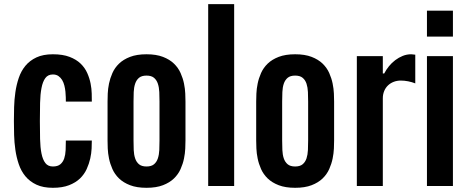

<svg xmlns="http://www.w3.org/2000/svg" viewBox="-20 -895 2262 924"><path d="M234.4 8.8Q187.5 8.8 155.3 -6.3Q123 -21.5 102.3 -46.6Q81.5 -71.8 70.3 -105Q59.1 -138.2 54 -173.8Q48.8 -209.5 47.9 -245.4Q46.9 -281.2 46.9 -312.5Q46.9 -343.8 47.9 -379.6Q48.8 -415.5 54 -451.2Q59.1 -486.8 70.3 -520Q81.5 -553.2 102.3 -578.4Q123 -603.5 155.3 -618.7Q187.5 -633.8 234.4 -633.8Q282.2 -633.8 314.7 -621.3Q347.2 -608.9 367.9 -588.9Q388.7 -568.8 399.9 -543.5Q411.1 -518.1 416 -492.9Q420.9 -467.8 421.4 -444.8Q421.9 -421.9 421.9 -406.2H296.9Q296.9 -414.1 296.6 -426.8Q296.4 -439.5 294.9 -453.9Q293.5 -468.3 289.8 -483.2Q286.1 -498 279.1 -509.8Q272 -521.5 261.2 -529.1Q250.5 -536.6 234.4 -536.6Q210.9 -536.6 198.2 -519.3Q185.5 -502 179.7 -471.4Q173.8 -440.9 172.9 -400.1Q171.9 -359.4 171.9 -312.5Q171.9 -265.6 172.9 -225.6Q173.8 -185.5 179.7 -156.2Q185.5 -127 198.2 -110.4Q210.9 -93.8 234.4 -93.8Q257.8 -93.8 270.5 -104.5Q283.2 -115.2 289.1 -132.8Q294.9 -150.4 295.9 -172.9Q296.9 -195.3 296.9 -218.8H421.9Q421.9 -203.1 420.9 -180.2Q419.9 -157.2 414.3 -132.1Q408.7 -106.9 397.2 -81.5Q385.7 -56.2 365 -36.1Q344.2 -16.1 312.3 -3.7Q280.3 8.8 234.4 8.8Z M497.6 -406.2Q497.6 -421.9 498.5 -444.8Q499.5 -467.8 504.6 -492.9Q509.8 -518.1 521 -543.5Q532.2 -568.8 553 -588.9Q573.7 -608.9 606 -621.3Q638.2 -633.8 685.1 -633.8Q731.9 -633.8 764.2 -621.3Q796.4 -608.9 817.1 -588.9Q837.9 -568.8 849.1 -543.5Q860.4 -518.1 865.5 -492.9Q870.6 -467.8 871.6 -444.8Q872.6 -421.9 872.6 -406.2V-218.8Q872.6 -203.1 871.6 -180.2Q870.6 -157.2 865.5 -132.1Q860.4 -106.9 849.1 -81.5Q837.9 -56.2 817.1 -36.1Q796.4 -16.1 764.2 -3.7Q731.9 8.8 685.1 8.8Q638.2 8.8 606 -3.7Q573.7 -16.1 553 -36.1Q532.2 -56.2 521 -81.5Q509.8 -106.9 504.6 -132.1Q499.5 -157.2 498.5 -180.2Q497.6 -203.1 497.6 -218.8ZM622.6 -218.8Q622.6 -195.3 623.5 -172.9Q624.5 -150.4 630.4 -132.8Q636.2 -115.2 648.9 -104.5Q661.6 -93.8 685.1 -93.8Q708.5 -93.8 721.2 -104.5Q733.9 -115.2 739.7 -132.8Q745.6 -150.4 746.6 -172.9Q747.6 -195.3 747.6 -218.8V-406.2Q747.6 -429.7 746.6 -452.1Q745.6 -474.6 739.7 -492.2Q733.9 -509.8 721.2 -520.5Q708.5 -531.2 685.1 -531.2Q661.6 -531.2 648.9 -520.5Q636.2 -509.8 630.4 -492.2Q624.5 -474.6 623.5 -452.1Q622.6 -429.7 622.6 -406.2Z M1106.9 0H981.9V-875H1106.9Z M1212.9 -406.2Q1212.9 -421.9 1213.9 -444.8Q1214.8 -467.8 1220 -492.9Q1225.1 -518.1 1236.3 -543.5Q1247.6 -568.8 1268.3 -588.9Q1289.1 -608.9 1321.3 -621.3Q1353.5 -633.8 1400.4 -633.8Q1447.3 -633.8 1479.5 -621.3Q1511.7 -608.9 1532.5 -588.9Q1553.2 -568.8 1564.5 -543.5Q1575.7 -518.1 1580.8 -492.9Q1585.9 -467.8 1586.9 -444.8Q1587.9 -421.9 1587.9 -406.2V-218.8Q1587.9 -203.1 1586.9 -180.2Q1585.9 -157.2 1580.8 -132.1Q1575.7 -106.9 1564.5 -81.5Q1553.2 -56.2 1532.5 -36.1Q1511.7 -16.1 1479.5 -3.7Q1447.3 8.8 1400.4 8.8Q1353.5 8.8 1321.3 -3.7Q1289.1 -16.1 1268.3 -36.1Q1247.6 -56.2 1236.3 -81.5Q1225.1 -106.9 1220 -132.1Q1214.8 -157.2 1213.9 -180.2Q1212.9 -203.1 1212.9 -218.8ZM1337.9 -218.8Q1337.9 -195.3 1338.9 -172.9Q1339.8 -150.4 1345.7 -132.8Q1351.6 -115.2 1364.3 -104.5Q1377 -93.8 1400.4 -93.8Q1423.8 -93.8 1436.5 -104.5Q1449.2 -115.2 1455.1 -132.8Q1460.9 -150.4 1461.9 -172.9Q1462.9 -195.3 1462.9 -218.8V-406.2Q1462.9 -429.7 1461.9 -452.1Q1460.9 -474.6 1455.1 -492.2Q1449.2 -509.8 1436.5 -520.5Q1423.8 -531.2 1400.4 -531.2Q1377 -531.2 1364.3 -520.5Q1351.6 -509.8 1345.7 -492.2Q1339.8 -474.6 1338.9 -452.1Q1337.9 -429.7 1337.9 -406.2Z M1822.3 -625V-541.5H1829.1Q1838.4 -559.6 1851.8 -576.2Q1865.2 -592.8 1882.1 -605.5Q1898.9 -618.2 1918.2 -626Q1937.5 -633.8 1958.5 -633.8Q1960 -633.8 1964.4 -633.3Q1968.8 -632.8 1978.5 -631.8V-493.7Q1962.9 -500 1944.3 -503.7Q1925.8 -507.3 1909.2 -507.3Q1890.6 -507.3 1874.8 -501.2Q1858.9 -495.1 1847.2 -483.9Q1835.4 -472.7 1828.9 -456.8Q1822.3 -440.9 1822.3 -421.9V0H1697.3V-625Z M2034.7 -625H2159.7V0H2034.7ZM2034.7 -843.8H2159.7V-718.8H2034.7Z"/></svg>

Font: tigers
Style: Regular
Weight: 400
Designer: vernon adams
Foundry: vernon adams
Version: Version 1.2